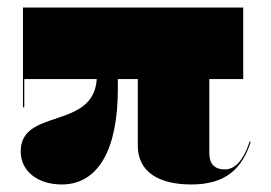

<svg xmlns="http://www.w3.org/2000/svg" viewBox="-20 -480 720 510"><path d="M144 10C242 10 293 -85 293 -243V-270H346V-93C346 -24 401 10 488 10C581 10 623 -33 646 -103L643.5 -104.5C624.5 -48.5 601.5 -30 577 -30C543.5 -30 536 -52.5 536 -72.5V-270H626V-460H41V-195H44.5V-270H237C228.5 -134.5 35 -193.5 35 -78C35 -23 83 10 144 10Z"/></svg>

Font: Bodoni* 48pt Fatface
Style: Regular
Weight: 900
Version: Version 2.3